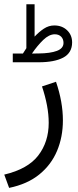

<svg xmlns="http://www.w3.org/2000/svg" viewBox="-20 -643 375 924"><path d="M90.3 -385.3Q94.7 -391.6 98.9 -398.7Q103 -405.8 106.9 -411.1V-622.6H146.5V-466.8Q167.5 -489.3 190.9 -504.9Q214.4 -520.5 241.2 -520.5Q278.8 -520.5 303 -497.3Q327.1 -474.1 327.1 -438.5Q326.7 -388.2 284.2 -365.7Q241.7 -343.3 166 -343.3H41.5V-385.3ZM165.5 -385.7Q222.2 -386.2 253.9 -398.2Q285.6 -410.2 285.6 -436.5Q285.6 -455.1 274.2 -466.6Q262.7 -478 243.7 -478Q216.3 -478 188 -450.7Q159.7 -423.3 133.8 -385.3ZM23.9 261.2 0.5 197.3Q114.3 170.4 164.3 105Q214.4 39.6 214.4 -51.8Q214.4 -92.3 206.1 -136.2Q197.8 -180.2 182.1 -227.1L249.5 -249.5Q282.7 -152.8 282.7 -63.5Q282.7 16.1 254.6 83Q226.6 149.9 169.2 196.5Q111.8 243.2 23.9 261.2Z"/></svg>

Font: Vazirmatn UI FD Light
Style: Regular
Weight: 300
Designer: Saber Rastikerdar
Foundry: Saber Rastikerdar
Version: Version 33.003